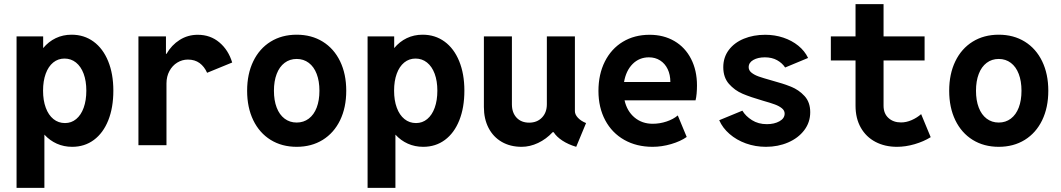

<svg xmlns="http://www.w3.org/2000/svg" viewBox="-20 -698 5102 923"><path d="M524.9 -262.2Q524.9 -180.7 500.5 -119.6Q476.1 -58.6 431.4 -25.4Q386.7 7.8 327.1 7.8Q287.1 7.8 253.2 -7.3Q219.2 -22.5 193.4 -50.8V205.1H59.6V-522.9H187.5V-466.8Q213.4 -498 248 -514.6Q282.7 -531.2 324.2 -531.2Q384.3 -531.2 429.7 -498Q475.1 -464.8 500 -403.8Q524.9 -342.8 524.9 -262.2ZM395 -262.2Q395 -308.6 382.1 -343.5Q369.1 -378.4 345.2 -397.5Q321.3 -416.5 290 -416.5Q259.3 -416.5 235.8 -397.5Q212.4 -378.4 199.7 -343.5Q187 -308.6 187 -262.2Q187 -215.3 200 -180.2Q212.9 -145 236.8 -125.7Q260.7 -106.4 292.5 -106.4Q323.2 -106.4 346.4 -125.7Q369.6 -145 382.3 -180.2Q395 -215.3 395 -262.2Z M1096.2 -397.5 975.6 -348.1Q962.4 -377.9 939.5 -394.8Q916.5 -411.6 883.3 -411.6Q856 -411.6 832.3 -397.2Q808.6 -382.8 794.4 -356.4Q780.3 -330.1 780.3 -296.9V0H645.5V-522.9H777.8V-439H780.3Q804.7 -481.4 843.8 -506.1Q882.8 -530.8 930.7 -530.8Q991.2 -530.8 1034.7 -494.1Q1078.1 -457.5 1096.2 -397.5Z M1168 -261.7Q1168 -342.3 1197.5 -403.3Q1227.1 -464.4 1281 -497.8Q1335 -531.2 1406.2 -531.2Q1477.5 -531.2 1531.5 -497.8Q1585.4 -464.4 1615 -403.3Q1644.5 -342.3 1644.5 -261.7Q1644.5 -181.2 1615 -120.1Q1585.4 -59.1 1531.5 -25.6Q1477.5 7.8 1406.2 7.8Q1335 7.8 1281 -25.6Q1227.1 -59.1 1197.5 -120.1Q1168 -181.2 1168 -261.7ZM1515.6 -261.7Q1515.6 -308.1 1502.4 -342.5Q1489.3 -377 1464.4 -395.8Q1439.5 -414.6 1406.2 -414.6Q1373 -414.6 1348.1 -395.8Q1323.2 -377 1310.1 -342.5Q1296.9 -308.1 1296.9 -261.7Q1296.9 -215.3 1310.1 -180.9Q1323.2 -146.5 1348.1 -127.7Q1373 -108.9 1406.2 -108.9Q1439.5 -108.9 1464.4 -127.7Q1489.3 -146.5 1502.4 -180.9Q1515.6 -215.3 1515.6 -261.7Z M2212.4 -262.2Q2212.4 -180.7 2188 -119.6Q2163.6 -58.6 2118.9 -25.4Q2074.2 7.8 2014.6 7.8Q1974.6 7.8 1940.7 -7.3Q1906.7 -22.5 1880.9 -50.8V205.1H1747.1V-522.9H1875V-466.8Q1900.9 -498 1935.5 -514.6Q1970.2 -531.2 2011.7 -531.2Q2071.8 -531.2 2117.2 -498Q2162.6 -464.8 2187.5 -403.8Q2212.4 -342.8 2212.4 -262.2ZM2082.5 -262.2Q2082.5 -308.6 2069.6 -343.5Q2056.6 -378.4 2032.7 -397.5Q2008.8 -416.5 1977.5 -416.5Q1946.8 -416.5 1923.3 -397.5Q1899.9 -378.4 1887.2 -343.5Q1874.5 -308.6 1874.5 -262.2Q1874.5 -215.3 1887.5 -180.2Q1900.4 -145 1924.3 -125.7Q1948.2 -106.4 1980 -106.4Q2010.7 -106.4 2033.9 -125.7Q2057.1 -145 2069.8 -180.2Q2082.5 -215.3 2082.5 -262.2Z M2743.7 -163.6Q2743.7 -147.5 2758.3 -131.8Q2772.9 -116.2 2797.4 -106.4L2750 7.8Q2711.9 -3.4 2683.3 -22.2Q2654.8 -41 2641.6 -62.5H2636.7Q2606 -29.3 2566.7 -10.7Q2527.3 7.8 2487.8 7.8Q2433.1 7.8 2392.1 -15.9Q2351.1 -39.6 2328.6 -83Q2306.2 -126.5 2306.2 -183.6V-522.9H2440.9V-196.8Q2440.9 -156.2 2463.4 -132.3Q2485.8 -108.4 2523.9 -108.4Q2562 -108.4 2585.4 -132.8Q2608.9 -157.2 2608.9 -196.8V-522.9H2743.7Z M3323.7 -215.8H2982.4Q2994.1 -163.6 3030.3 -133.3Q3066.4 -103 3117.7 -103Q3151.9 -103 3184.6 -114Q3217.3 -125 3238.3 -143.1L3281.2 -39.6Q3251.5 -18.6 3206.5 -5.4Q3161.6 7.8 3117.2 7.8Q3040 7.8 2981 -25.6Q2921.9 -59.1 2889.4 -120.1Q2856.9 -181.2 2856.9 -260.7Q2856.9 -340.8 2887.7 -402.1Q2918.5 -463.4 2974.1 -497.1Q3029.8 -530.8 3103 -530.8Q3170.4 -530.8 3222.2 -500.5Q3273.9 -470.2 3302.2 -414.8Q3330.6 -359.4 3330.6 -287.1Q3330.6 -268.1 3328.9 -248.3Q3327.1 -228.5 3323.7 -215.8ZM3202.6 -303.7Q3202.6 -338.9 3189.7 -365.7Q3176.8 -392.6 3153.3 -407.5Q3129.9 -422.4 3099.6 -422.4Q3053.2 -422.4 3021.2 -390.4Q2989.3 -358.4 2980 -303.7Z M3437.5 -120.1 3548.8 -166Q3564.5 -139.6 3595 -120.4Q3625.5 -101.1 3666.5 -101.1Q3702.1 -101.1 3727.1 -115Q3752 -128.9 3752 -151.9Q3752 -167 3738.5 -177.7Q3725.1 -188.5 3704.6 -196Q3684.1 -203.6 3647.5 -213.9Q3588.4 -231 3550.3 -247.1Q3512.2 -263.2 3484.6 -294.4Q3457 -325.7 3457 -375Q3457 -422.4 3483.6 -457.8Q3510.3 -493.2 3556.2 -512Q3602.1 -530.8 3658.7 -530.8Q3704.6 -530.8 3745.6 -517.1Q3786.6 -503.4 3817.6 -478.3Q3848.6 -453.1 3864.7 -419.4L3754.4 -373.5Q3740.2 -395 3715.6 -408.7Q3690.9 -422.4 3656.7 -422.4Q3623.5 -422.4 3601.3 -409.7Q3579.1 -397 3579.1 -375Q3579.1 -359.4 3593 -348.4Q3606.9 -337.4 3627.7 -330.1Q3648.4 -322.8 3687 -312Q3745.1 -296.4 3782.7 -281.2Q3820.3 -266.1 3847.7 -236.3Q3875 -206.5 3875 -158.7Q3875 -109.9 3846.2 -72Q3817.4 -34.2 3768.8 -13.2Q3720.2 7.8 3662.1 7.8Q3611.3 7.8 3565.9 -8.5Q3520.5 -24.9 3487.1 -54Q3453.6 -83 3437.5 -120.1Z M4454.1 -38.6Q4420.4 -17.6 4377 -4.9Q4333.5 7.8 4292 7.8Q4233.9 7.8 4188.7 -15.9Q4143.6 -39.6 4118.2 -84.2Q4092.8 -128.9 4092.8 -189.5V-407.2H3974.1V-522.9H4092.8V-678.2H4227.5V-522.9H4424.8V-407.2H4227.5V-189.9Q4227.5 -152.3 4251 -130.9Q4274.4 -109.4 4311.5 -109.4Q4336.9 -109.4 4362.5 -120.6Q4388.2 -131.8 4408.2 -149.4Z M4543 -261.7Q4543 -342.3 4572.5 -403.3Q4602.1 -464.4 4656 -497.8Q4710 -531.2 4781.2 -531.2Q4852.5 -531.2 4906.5 -497.8Q4960.4 -464.4 4990 -403.3Q5019.5 -342.3 5019.5 -261.7Q5019.5 -181.2 4990 -120.1Q4960.4 -59.1 4906.5 -25.6Q4852.5 7.8 4781.2 7.8Q4710 7.8 4656 -25.6Q4602.1 -59.1 4572.5 -120.1Q4543 -181.2 4543 -261.7ZM4890.6 -261.7Q4890.6 -308.1 4877.4 -342.5Q4864.3 -377 4839.4 -395.8Q4814.5 -414.6 4781.2 -414.6Q4748 -414.6 4723.1 -395.8Q4698.2 -377 4685.1 -342.5Q4671.9 -308.1 4671.9 -261.7Q4671.9 -215.3 4685.1 -180.9Q4698.2 -146.5 4723.1 -127.7Q4748 -108.9 4781.2 -108.9Q4814.5 -108.9 4839.4 -127.7Q4864.3 -146.5 4877.4 -180.9Q4890.6 -215.3 4890.6 -261.7Z"/></svg>

Font: Reddit Mono
Style: Bold
Weight: 700
Designer: Stephen Hutchings
Foundry: Reddit
Version: Version 1.009